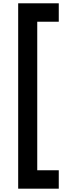

<svg xmlns="http://www.w3.org/2000/svg" viewBox="-20 -969 372 1150"><path d="M88.9 161.1H332V50.8H203.1V-838.9H332V-949.2H88.9Z"/></svg>

Font: Doppio One
Style: Regular
Weight: 400
Designer: Szymon Celej
Foundry: Sorkin Type Co
Version: Version 1.002